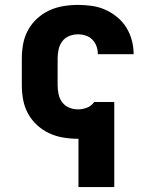

<svg xmlns="http://www.w3.org/2000/svg" viewBox="-20 -558 640 783"><path d="M300 205V8Q299 8 298.5 8Q298 8 298 8Q268 8 238 3Q208 -2 181 -14.5Q154 -27 131.5 -47.5Q109 -68 94.5 -94.5Q80 -121 74.5 -150.5Q69 -180 69 -210V-320Q69 -350 74.5 -379.5Q80 -409 94.5 -435.5Q109 -462 131.5 -482.5Q154 -503 181 -515.5Q208 -528 238 -533Q268 -538 298 -538Q326 -538 354.5 -534Q383 -530 409 -518.5Q435 -507 457.5 -488.5Q480 -470 495 -446Q510 -422 517.5 -394Q525 -366 525 -338Q525 -338 525 -338Q525 -338 525 -337H379Q379 -337 379 -337.5Q379 -338 379 -338Q379 -354 373.5 -369.5Q368 -385 356.5 -396.5Q345 -408 329.5 -413Q314 -418 298 -418Q279 -418 262 -411Q245 -404 234 -389.5Q223 -375 219 -356.5Q215 -338 215 -320V-210Q215 -192 219 -173.5Q223 -155 234 -140.5Q245 -126 262 -119Q279 -112 298 -112Q317 -112 335 -119Q353 -126 364 -142H365H446V205Z"/></svg>

Font: Iosevka Curly Heavy Extended
Style: Regular
Weight: 900
Width: 7
Monospace: yes
Designer: Belleve Invis
Foundry: Belleve Invis
Version: Version 11.1.0; ttfautohint (v1.8.3)